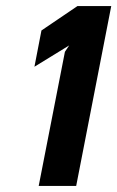

<svg xmlns="http://www.w3.org/2000/svg" viewBox="-20 -610 385 630"><path d="M93 -391 207 -461 193 -440 107 0H230L345 -590H234L116 -510Z"/></svg>

Font: Charger EcoBlack
Style: Obl
Weight: 1000
Designer: Jasper
Foundry: Cannot Into Space Fonts
Version: Version 1.1